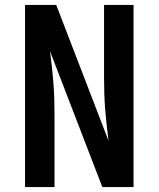

<svg xmlns="http://www.w3.org/2000/svg" viewBox="-20 -755 640 775"><path d="M81 0V-735H207L418 -187Q414 -218 410.5 -250Q407 -282 404.5 -313.5Q402 -345 401 -377Q400 -409 400 -441V-735H519V0H393L182 -548Q186 -517 189.5 -485Q193 -453 195.5 -421.5Q198 -390 199 -358Q200 -326 200 -294V0Z"/></svg>

Font: Iosevka Extended
Style: Bold
Weight: 700
Width: 7
Monospace: yes
Designer: Belleve Invis
Foundry: Belleve Invis
Version: Version 32.5.0; ttfautohint (v1.8.4)